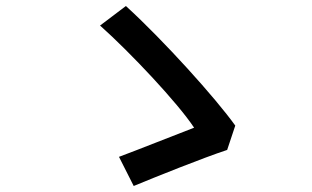

<svg xmlns="http://www.w3.org/2000/svg" viewBox="-20 -671 1040 639"><path d="M736 -172 763 -253C698 -344 526 -535 399 -651L313 -586C414 -496 572 -328 626 -246C571 -225 438 -172 376 -149L425 -52C495 -81 654 -145 736 -172Z"/></svg>

Font: Noto Sans CJK TC Medium
Style: Regular
Weight: 500
Designer: Ryoko NISHIZUKA 西塚涼子 (kana, bopomofo & ideographs); Paul D. Hunt (Latin, Greek & Cyrillic); Sandoll Communications 산돌커뮤니
Foundry: Adobe
Version: Version 2.004;hotconv 1.0.118;makeotfexe 2.5.65603